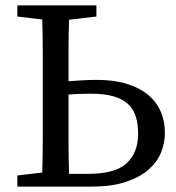

<svg xmlns="http://www.w3.org/2000/svg" viewBox="-20 -689 649 709"><path d="M44 0V-41L136 -52Q138 -115 138 -179.5Q138 -244 138 -310V-359Q138 -424 138 -488Q138 -552 136 -617L44 -628V-669H336V-628L235 -616Q233 -559 233 -502.5Q233 -446 233 -389Q260 -391 286 -392.5Q312 -394 337 -394Q401 -394 448 -379.5Q495 -365 526.5 -339Q558 -313 573.5 -277Q589 -241 589 -198Q589 -163 575.5 -128Q562 -93 530.5 -64.5Q499 -36 447 -18Q395 0 318 0ZM233 -310Q233 -244 233 -178.5Q233 -113 235 -47H305Q405 -47 447.5 -86Q490 -125 490 -195Q490 -231 481.5 -258.5Q473 -286 452.5 -305Q432 -324 398.5 -333.5Q365 -343 315 -343Q269 -343 233 -340Z"/></svg>

Font: Source Serif Pro
Style: Regular
Weight: 400
Designer: Frank Grießhammer
Foundry: Adobe Systems Incorporated
Version: Version 2.000;PS 1.000;hotconv 16.6.51;makeotf.lib2.5.65220